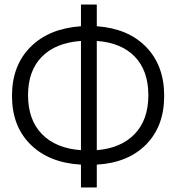

<svg xmlns="http://www.w3.org/2000/svg" viewBox="-20 -792 781 849"><path d="M338 37V-64Q197 -72 115 -153Q33 -234 33 -368Q33 -502 114.5 -584Q196 -666 338 -676V-772H408V-676Q547 -666 626.5 -584Q706 -502 706 -368Q706 -234 626 -153Q546 -72 408 -64V37ZM408 -611V-128Q516 -137 576 -200Q636 -263 636 -371Q636 -479 576.5 -541Q517 -603 408 -611ZM338 -128V-611Q226 -603 165 -541Q104 -479 104 -371Q104 -262 165.5 -199Q227 -136 338 -128Z"/></svg>

Font: Raleway
Style: Regular
Weight: 400
Designer: Matt McInerney, Pablo Impallari, Rodrigo Fuenzalida
Foundry: Matt McInerney, Pablo Impallari, Rodrigo Fuenzalida
Version: Version 1.000;PS 001.001;hotconv 1.0.56; ttfautohint (v1.5)